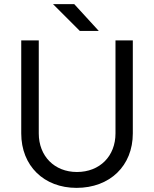

<svg xmlns="http://www.w3.org/2000/svg" viewBox="-20 -896 748 931"><path d="M351 15C513 15 624 -92 624 -249V-700H540V-249C540 -139 464 -62 353 -62C244 -62 168 -139 168 -249V-700H83V-249C83 -92 193 15 351 15ZM367 -746H459L340 -876H237Z"/></svg>

Font: HB Figtree Prototype
Style: Regular
Weight: 400
Designer: Alfredo Marco Pradil
Foundry: Hanken Design Co.®
Version: Version 1.002;Glyphs 3.2 (3228)